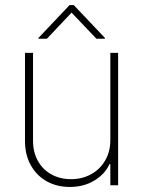

<svg xmlns="http://www.w3.org/2000/svg" viewBox="-20 -742 574 769"><path d="M421.9 -530.3H453.1V0H421.9V-85H418.9Q399.4 -43.5 356.9 -18.3Q314.5 6.8 259.8 6.8Q207.5 6.8 166.7 -16.1Q126 -39.1 103 -80.8Q80.1 -122.6 80.1 -176.8V-530.3H112.3V-177.7Q112.3 -132.8 131.6 -97.9Q150.9 -63 185.5 -43.7Q220.2 -24.4 264.6 -24.4Q308.6 -24.4 344.5 -43.9Q380.4 -63.5 401.1 -99.1Q421.9 -134.8 421.9 -180.7ZM266.6 -691.4 168 -586.9H133.8V-589.8L258.8 -721.7H275.4L400.4 -589.8V-586.9H366.2Z"/></svg>

Font: Pretendard Thin
Style: Regular
Weight: 100
Designer: Base glyphs from Inter by Rasmus Andersson; Hangeul glyphs from Noto Sans CJK(Source Han Sans) by Jang Soo-young and Kan
Foundry: Kil Hyung-jin
Version: Version 1.309